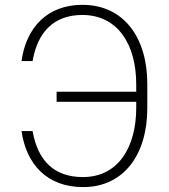

<svg xmlns="http://www.w3.org/2000/svg" viewBox="-20 -757 692 787"><path d="M68.2 -219.8C87.7 -84.5 171.9 9.9 320.7 9.9C487.6 9.9 583.8 -123.6 583.8 -313.6V-413.4C583.8 -602.6 487.6 -737.2 317.8 -737.2C172.9 -737.2 87 -643.1 68.2 -506.7H113.6C134.2 -627.8 202.8 -695.3 316.8 -695.7C462 -695.7 538.4 -576.3 538.4 -410.9V-381H212V-339.8H538.4V-315C538.4 -155.2 465.9 -31.2 319.6 -31.2C202.1 -31.2 134.9 -98 113.6 -219.8Z"/></svg>

Font: Karasuma Gothic
Style: Thin
Weight: 200
Designer: Rasmus Andersson / Ryoko Ishizuka
Foundry: rsms
Version: Version 1.00